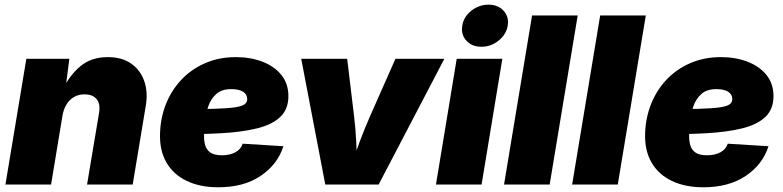

<svg xmlns="http://www.w3.org/2000/svg" viewBox="-20 -794 3370 826"><path d="M248.5 -294.9 199.7 0H3.4L93.3 -541H278.3L260.3 -400.9L249 -407.2Q278.8 -469.7 325.7 -509Q372.6 -548.3 443.8 -548.3Q504.4 -548.3 544.2 -520.5Q584 -492.7 600.6 -445.1Q617.2 -397.5 606.9 -337.4L550.8 0H354.5L406.2 -308.6Q412.6 -349.1 394.8 -368.7Q377 -388.2 344.2 -388.2Q317.9 -388.2 297.9 -376.5Q277.8 -364.7 265.4 -343.5Q252.9 -322.3 248.5 -294.9Z M918.9 11.7Q840.3 11.7 783 -15.9Q725.6 -43.5 695.8 -95.2Q666 -147 668.5 -220.2Q670.4 -286.6 693.8 -345.9Q717.3 -405.3 760 -450.7Q802.7 -496.1 862.3 -522.2Q921.9 -548.3 995.1 -548.3Q1057.1 -548.3 1108.4 -528.8Q1159.7 -509.3 1190.2 -471.9Q1220.7 -434.6 1220.7 -380.4Q1220.7 -324.2 1185.8 -291Q1150.9 -257.8 1085.7 -241.7Q1020.5 -225.6 929.4 -220.7Q838.4 -215.8 725.6 -215.8L743.7 -324.2Q840.8 -324.2 900.1 -325.9Q959.5 -327.6 990.5 -332.3Q1021.5 -336.9 1032.5 -345.5Q1043.5 -354 1043.5 -367.2Q1043.5 -388.2 1025.6 -399.4Q1007.8 -410.6 974.6 -410.6Q933.6 -410.6 910.2 -389.4Q886.7 -368.2 876 -336.4Q865.2 -304.7 861.8 -271.7Q858.4 -238.8 857.9 -215.3Q856.9 -189.5 862.8 -169.2Q868.7 -148.9 885.5 -137.5Q902.3 -126 934.6 -126Q968.8 -126 992.7 -138.9Q1016.6 -151.9 1023.9 -175.8L1199.2 -165Q1174.3 -86.4 1101.6 -37.4Q1028.8 11.7 918.9 11.7Z M1379.4 0 1275.9 -541H1473.6L1502.9 -296.9Q1509.8 -242.2 1512.5 -185.1Q1515.1 -127.9 1516.6 -63H1483.4Q1506.3 -127.9 1527.6 -184.8Q1548.8 -241.7 1573.2 -296.9L1681.2 -541H1891.6L1608.9 0Z M1855.5 0 1944.8 -541H2141.1L2051.8 0ZM2051.3 -592.8Q2010.3 -592.8 1986.3 -619.1Q1962.4 -645.5 1968.8 -683.6Q1974.6 -721.7 2007.6 -747.8Q2040.5 -773.9 2081.5 -773.9Q2122.6 -773.9 2146.5 -747.8Q2170.4 -721.7 2164.1 -683.6Q2158.2 -646 2125.2 -619.4Q2092.3 -592.8 2051.3 -592.8Z M2465.3 -727.5 2344.7 0H2148.4L2269 -727.5Z M2758.3 -727.5 2637.7 0H2441.4L2562 -727.5Z M3005.9 11.7Q2927.2 11.7 2869.9 -15.9Q2812.5 -43.5 2782.7 -95.2Q2752.9 -147 2755.4 -220.2Q2757.3 -286.6 2780.8 -345.9Q2804.2 -405.3 2846.9 -450.7Q2889.6 -496.1 2949.2 -522.2Q3008.8 -548.3 3082 -548.3Q3144 -548.3 3195.3 -528.8Q3246.6 -509.3 3277.1 -471.9Q3307.6 -434.6 3307.6 -380.4Q3307.6 -324.2 3272.7 -291Q3237.8 -257.8 3172.6 -241.7Q3107.4 -225.6 3016.4 -220.7Q2925.3 -215.8 2812.5 -215.8L2830.6 -324.2Q2927.7 -324.2 2987.1 -325.9Q3046.4 -327.6 3077.4 -332.3Q3108.4 -336.9 3119.4 -345.5Q3130.4 -354 3130.4 -367.2Q3130.4 -388.2 3112.5 -399.4Q3094.7 -410.6 3061.5 -410.6Q3020.5 -410.6 2997.1 -389.4Q2973.6 -368.2 2962.9 -336.4Q2952.1 -304.7 2948.7 -271.7Q2945.3 -238.8 2944.8 -215.3Q2943.8 -189.5 2949.7 -169.2Q2955.6 -148.9 2972.4 -137.5Q2989.3 -126 3021.5 -126Q3055.7 -126 3079.6 -138.9Q3103.5 -151.9 3110.8 -175.8L3286.1 -165Q3261.2 -86.4 3188.5 -37.4Q3115.7 11.7 3005.9 11.7Z"/></svg>

Font: Inter 17pt Black
Style: Italic
Weight: 900
Italic angle: -9.3988°
Version: Version 4.001;git-66647c0bb